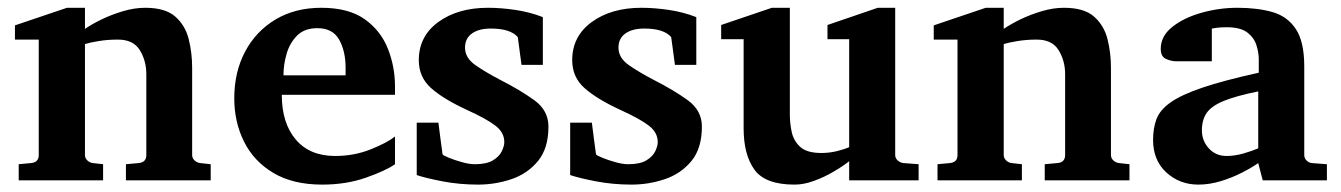

<svg xmlns="http://www.w3.org/2000/svg" viewBox="-20 -490 3498 501"><path d="M529.8 -19.5H308.6V-61.5L341.8 -64.5Q361.8 -66.4 361.8 -85.4V-296.9Q361.8 -331.1 345 -358.9Q328.1 -386.7 287.6 -386.7Q260.7 -386.7 237.3 -382.8Q213.9 -378.9 201.7 -375V-85.4Q201.7 -77.1 208 -71.3Q214.4 -65.4 222.2 -64.5L249 -61.5V-19.5H28.8V-61.5L61 -64.5Q81.1 -66.4 81.1 -85.4V-386.7H19V-423.8L154.8 -469.7H201.7V-414.6Q219.2 -426.8 245.4 -439.5Q271.5 -452.1 301.3 -460.9Q331.1 -469.7 358.9 -469.7Q411.1 -469.7 437.3 -446.8Q463.4 -423.8 472.4 -387.9Q481.4 -352.1 481.4 -313V-85.4Q481.4 -77.1 487.8 -71.3Q494.1 -65.4 502.4 -64.5L529.8 -61.5Z M1010.7 -61.5Q986.3 -44.4 934.8 -26.4Q883.3 -8.3 820.8 -8.3Q744.6 -8.3 693.6 -38.6Q642.6 -68.8 616.9 -120.1Q591.3 -171.4 591.3 -233.4Q591.3 -301.8 619.4 -355Q647.5 -408.2 698.7 -439Q750 -469.7 818.4 -469.7Q889.2 -469.7 931.2 -440.2Q973.1 -410.6 991.9 -363.5Q1010.7 -316.4 1010.7 -264.2Q1010.7 -258.8 1010.7 -253.4Q1010.7 -248 1010.7 -242.7H715.3Q715.3 -168.9 751.7 -126Q788.1 -83 854.5 -83Q903.8 -83 946.8 -100.1Q989.7 -117.2 1010.7 -133.8ZM881.8 -293.5V-313Q881.8 -356.4 865 -386.5Q848.1 -416.5 808.1 -416.5Q774.9 -416.5 755.6 -397.5Q736.3 -378.4 728 -350.1Q719.7 -321.8 719.7 -293.5Z M1411.1 -159.7Q1411.1 -103 1383.8 -69.8Q1356.4 -36.6 1314.5 -22.5Q1272.5 -8.3 1227.5 -8.3Q1179.2 -8.3 1134.8 -16.8Q1090.3 -25.4 1067.4 -33.2V-169.9H1124Q1125.5 -156.7 1128.9 -131.3Q1132.3 -106 1134.8 -87.4Q1136.2 -84.5 1151.1 -78.4Q1166 -72.3 1185.3 -66.9Q1204.6 -61.5 1218.8 -61.5Q1249.5 -61.5 1266.1 -71.5Q1282.7 -81.5 1289.3 -95.2Q1295.9 -108.9 1295.9 -119.1Q1295.9 -144 1273.4 -161.6Q1251 -179.2 1198.7 -203.1Q1137.2 -231.4 1105 -260Q1072.8 -288.6 1072.8 -333Q1072.8 -395.5 1123.8 -432.6Q1174.8 -469.7 1253.4 -469.7Q1287.1 -469.7 1325 -464.1Q1362.8 -458.5 1396.5 -445.3V-320.8H1340.8L1331.1 -393.1Q1312 -415.5 1260.7 -415.5Q1229.5 -415.5 1211.4 -402.6Q1193.4 -389.6 1193.4 -365.7Q1193.4 -338.9 1220.9 -319.8Q1248.5 -300.8 1284.2 -282.2Q1337.9 -254.9 1374.5 -228.3Q1411.1 -201.7 1411.1 -159.7Z M1811.5 -159.7Q1811.5 -103 1784.2 -69.8Q1756.8 -36.6 1714.8 -22.5Q1672.9 -8.3 1627.9 -8.3Q1579.6 -8.3 1535.2 -16.8Q1490.7 -25.4 1467.8 -33.2V-169.9H1524.4Q1525.9 -156.7 1529.3 -131.3Q1532.7 -106 1535.2 -87.4Q1536.6 -84.5 1551.5 -78.4Q1566.4 -72.3 1585.7 -66.9Q1605 -61.5 1619.1 -61.5Q1649.9 -61.5 1666.5 -71.5Q1683.1 -81.5 1689.7 -95.2Q1696.3 -108.9 1696.3 -119.1Q1696.3 -144 1673.8 -161.6Q1651.4 -179.2 1599.1 -203.1Q1537.6 -231.4 1505.4 -260Q1473.1 -288.6 1473.1 -333Q1473.1 -395.5 1524.2 -432.6Q1575.2 -469.7 1653.8 -469.7Q1687.5 -469.7 1725.3 -464.1Q1763.2 -458.5 1796.9 -445.3V-320.8H1741.2L1731.4 -393.1Q1712.4 -415.5 1661.1 -415.5Q1629.9 -415.5 1611.8 -402.6Q1593.8 -389.6 1593.8 -365.7Q1593.8 -338.9 1621.3 -319.8Q1648.9 -300.8 1684.6 -282.2Q1738.3 -254.9 1774.9 -228.3Q1811.5 -201.7 1811.5 -159.7Z M2377 -19.5H2195.8V-69.3Q2179.2 -56.2 2155 -42Q2130.9 -27.8 2104.2 -18.1Q2077.6 -8.3 2053.2 -8.3Q1976.6 -8.3 1948.5 -47.4Q1920.4 -86.4 1920.4 -155.3V-387.7H1861.8V-424.8L1994.1 -469.7H2041V-190.4Q2041 -168.5 2045.9 -145.5Q2050.8 -122.6 2068.1 -106.7Q2085.4 -90.8 2123.5 -90.8Q2144.5 -90.8 2164.8 -95.9Q2185.1 -101.1 2195.8 -106V-387.7H2139.2V-424.8L2270.5 -469.7H2315.9V-85.4Q2315.9 -77.1 2322.5 -71.3Q2329.1 -65.4 2337.4 -64.5L2377 -61.5Z M2927.2 -19.5H2706.1V-61.5L2739.3 -64.5Q2759.3 -66.4 2759.3 -85.4V-296.9Q2759.3 -331.1 2742.4 -358.9Q2725.6 -386.7 2685.1 -386.7Q2658.2 -386.7 2634.8 -382.8Q2611.3 -378.9 2599.1 -375V-85.4Q2599.1 -77.1 2605.5 -71.3Q2611.8 -65.4 2619.6 -64.5L2646.5 -61.5V-19.5H2426.3V-61.5L2458.5 -64.5Q2478.5 -66.4 2478.5 -85.4V-386.7H2416.5V-423.8L2552.2 -469.7H2599.1V-414.6Q2616.7 -426.8 2642.8 -439.5Q2668.9 -452.1 2698.7 -460.9Q2728.5 -469.7 2756.3 -469.7Q2808.6 -469.7 2834.7 -446.8Q2860.8 -423.8 2869.9 -387.9Q2878.9 -352.1 2878.9 -313V-85.4Q2878.9 -77.1 2885.3 -71.3Q2891.6 -65.4 2899.9 -64.5L2927.2 -61.5Z M3442.4 -19.5H3274.9L3263.2 -64.5Q3246.6 -52.7 3220.9 -39.6Q3195.3 -26.4 3165.5 -17.3Q3135.7 -8.3 3106.9 -8.3Q3058.1 -8.3 3023.4 -40Q2988.8 -71.8 2988.8 -125Q2988.8 -155.3 2997.6 -179Q3006.3 -202.6 3033.9 -222.4Q3061.5 -242.2 3116.7 -261Q3171.9 -279.8 3264.6 -300.3V-335.4Q3264.6 -352.5 3258.5 -372.1Q3252.4 -391.6 3234.6 -405.3Q3216.8 -418.9 3180.7 -418.9Q3167 -418.9 3156.7 -417.7Q3146.5 -416.5 3142.1 -415.5V-330.1H3049.3Q3036.1 -330.1 3022.5 -336.2Q3008.8 -342.3 3008.8 -362.3Q3008.8 -396 3039.1 -419.9Q3069.3 -443.8 3115.5 -456.8Q3161.6 -469.7 3209 -469.7Q3261.2 -469.7 3300.3 -458.5Q3339.4 -447.3 3361.3 -414.3Q3383.3 -381.3 3383.3 -316.4V-85.4Q3383.3 -77.1 3389.2 -71.3Q3395 -65.4 3402.8 -64.5L3442.4 -61.5ZM3263.2 -103V-251.5Q3205.1 -239.7 3173.1 -226.6Q3141.1 -213.4 3128.7 -195.3Q3116.2 -177.2 3116.2 -149.9Q3116.2 -122.6 3134.3 -102.8Q3152.3 -83 3180.7 -83Q3202.1 -83 3225.6 -89.8Q3249 -96.7 3263.2 -103Z"/></svg>

Font: Annapurna SIL
Style: Bold
Weight: 700
Designer: Peter Martin, Annie Olsen
Foundry: SIL International
Version: Version 2.000